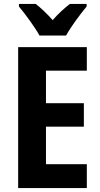

<svg xmlns="http://www.w3.org/2000/svg" viewBox="-20 -953 507 973"><path d="M180 -773H315C338 -816 388 -883 419 -920V-933H334C306 -911 278 -887 247 -851C217 -885 187 -913 161 -933H76V-920C107 -883 158 -814 180 -773ZM420 0V-121H213V-311H405V-430H213V-595H420V-714H72V0Z"/></svg>

Font: Noto Sans Devanagari UI Condensed
Style: Bold
Weight: 700
Width: 3
Designer: Jelle Bosma - Monotype Design Team
Foundry: Monotype Imaging Inc.
Version: Version 2.004